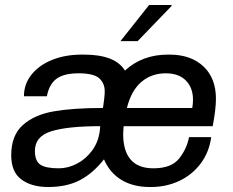

<svg xmlns="http://www.w3.org/2000/svg" viewBox="-20 -740 935 770"><path d="M846 -344Q846 -302 833 -234H476Q474 -212 474 -202Q474 -135 504 -100Q534 -65 595 -65Q668 -65 699 -105Q730 -145 738 -190H827Q819 -130 785 -84.5Q751 -39 699 -14.5Q647 10 585 10H581Q514 10 467 -18.5Q420 -47 397 -101Q353 -45 300.5 -17.5Q248 10 173 10Q107 10 66 -20Q25 -50 25 -117Q25 -197 71.5 -238.5Q118 -280 196 -293.5Q274 -307 393 -307Q400 -352 400 -374Q400 -406 378 -426Q356 -446 295 -446Q236 -446 206.5 -424Q177 -402 168 -354H76Q76 -403 106.5 -441Q137 -479 189.5 -500Q242 -521 308 -521H317Q442 -521 481 -457Q551 -521 653 -521H660Q745 -521 795.5 -474Q846 -427 846 -344ZM489 -307H751Q754 -324 754 -340Q754 -388 725.5 -417Q697 -446 645 -446Q587 -446 546.5 -411Q506 -376 489 -307ZM120 -135Q120 -94 142 -79.5Q164 -65 216 -65Q252 -65 287.5 -83Q323 -101 348.5 -135Q374 -169 380 -214L382 -234Q251 -234 185.5 -213.5Q120 -193 120 -135ZM668 -720V-716L532 -575H463L578 -720Z"/></svg>

Font: Chivo
Style: Italic
Weight: 400
Italic angle: -8.05°
Designer: Hector Gatti
Foundry: Omnibus-Type
Version: Version 1.007